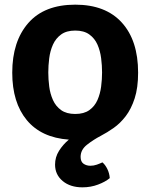

<svg xmlns="http://www.w3.org/2000/svg" viewBox="-20 -585 644 823"><path d="M32.5 -273.5Q32.5 -407.5 101.2 -486.2Q170 -565 302.5 -565Q432.5 -565 502.2 -488.2Q572 -411.5 572 -273.5Q572 -208.5 557.2 -163.2Q542.5 -118 519 -87.2Q495.5 -56.5 467.5 -36.8Q439.5 -17 412.5 -3Q380 14 352.8 35.5Q325.5 57 325.5 87.5Q325.5 108 338 116.8Q350.5 125.5 367.5 125.5Q381.5 125.5 395 120.8Q408.5 116 419 111Q431 121 440 139.2Q449 157.5 450.5 178.5Q431.5 194.5 400.2 206.2Q369 218 333.5 218Q281 218 248.5 190.8Q216 163.5 216 120.5Q216 88.5 233 61.5Q250 34.5 275 13.5Q157 5 94.8 -70.2Q32.5 -145.5 32.5 -273.5ZM187 -274.5Q187 -245 191 -214Q195 -183 207 -156.2Q219 -129.5 242 -113Q265 -96.5 302.5 -96.5Q340 -96.5 363 -113Q386 -129.5 397.8 -156.2Q409.5 -183 413.5 -214Q417.5 -245 417.5 -274.5Q417.5 -304 413.5 -335.5Q409.5 -367 397.8 -393.8Q386 -420.5 363 -437.2Q340 -454 302.5 -454Q265 -454 242 -437.2Q219 -420.5 207 -393.8Q195 -367 191 -335.5Q187 -304 187 -274.5Z"/></svg>

Font: Signika Negative SC
Style: Bold
Weight: 700
Designer: Anna Giedryś
Foundry: Anna Giedryś
Version: Version 2.000; ttfautohint (v1.8.3) -l 8 -r 50 -G 200 -x 9 -